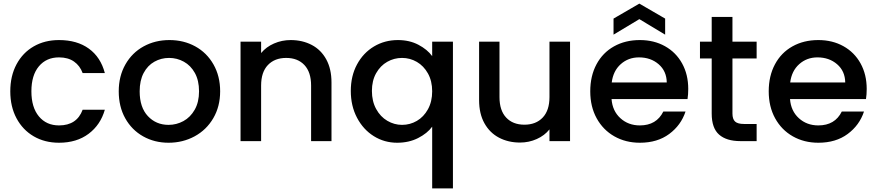

<svg xmlns="http://www.w3.org/2000/svg" viewBox="-20 -782 4860 1064"><path d="M307 -560Q407 -560 472.5 -512.5Q538 -465 561 -377H438Q423 -418 390 -441Q357 -464 307 -464Q237 -464 195.5 -414.5Q154 -365 154 -276Q154 -187 195.5 -137Q237 -87 307 -87Q406 -87 438 -174H561Q537 -90 471 -40.5Q405 9 307 9Q228 9 167 -26.5Q106 -62 71.5 -126.5Q37 -191 37 -276Q37 -361 71.5 -425.5Q106 -490 167 -525Q228 -560 307 -560Z M638 -276Q638 -360 675 -425Q712 -490 776 -525Q840 -560 919 -560Q998 -560 1062 -525Q1126 -490 1163 -425Q1200 -360 1200 -276Q1200 -192 1162 -127Q1124 -62 1058.5 -26.5Q993 9 914 9Q836 9 773 -26.5Q710 -62 674 -126.5Q638 -191 638 -276ZM1083 -276Q1083 -336 1060 -377.5Q1037 -419 999 -440Q961 -461 917 -461Q873 -461 835.5 -440Q798 -419 776 -377.5Q754 -336 754 -276Q754 -187 799.5 -138.5Q845 -90 914 -90Q958 -90 996.5 -111Q1035 -132 1059 -174Q1083 -216 1083 -276Z M1817 -325V0H1704V-308Q1704 -382 1667 -421.5Q1630 -461 1566 -461Q1502 -461 1464.5 -421.5Q1427 -382 1427 -308V0H1313V-551H1427V-488Q1455 -522 1498.5 -541Q1542 -560 1591 -560Q1656 -560 1707.5 -533Q1759 -506 1788 -453Q1817 -400 1817 -325Z M2185 -560Q2249 -560 2298.5 -534Q2348 -508 2375 -471V-551H2490V262H2375V-80Q2348 -43 2297 -17Q2246 9 2181 9Q2110 9 2051.5 -27.5Q1993 -64 1958.5 -129.5Q1924 -195 1924 -278Q1924 -361 1958.5 -425Q1993 -489 2052.5 -524.5Q2112 -560 2185 -560ZM2208 -461Q2164 -461 2126 -439.5Q2088 -418 2064.5 -376.5Q2041 -335 2041 -278Q2041 -221 2064.5 -178Q2088 -135 2126.5 -112.5Q2165 -90 2208 -90Q2252 -90 2290 -112Q2328 -134 2351.5 -176.5Q2375 -219 2375 -276Q2375 -333 2351.5 -375Q2328 -417 2290 -439Q2252 -461 2208 -461Z M3139 -551V0H3025V-65Q2998 -31 2954.5 -11.5Q2911 8 2862 8Q2797 8 2745.5 -19Q2694 -46 2664.5 -99Q2635 -152 2635 -227V-551H2748V-244Q2748 -170 2785 -130.5Q2822 -91 2886 -91Q2950 -91 2987.5 -130.5Q3025 -170 3025 -244V-551Z M3790 -233H3369Q3374 -167 3418 -127Q3462 -87 3526 -87Q3618 -87 3656 -164H3779Q3754 -88 3688.5 -39.5Q3623 9 3526 9Q3447 9 3384.5 -26.5Q3322 -62 3286.5 -126.5Q3251 -191 3251 -276Q3251 -361 3285.5 -425.5Q3320 -490 3382.5 -525Q3445 -560 3526 -560Q3604 -560 3665 -526Q3726 -492 3760 -430.5Q3794 -369 3794 -289Q3794 -258 3790 -233ZM3675 -325Q3674 -388 3630 -426Q3586 -464 3521 -464Q3462 -464 3420 -426.5Q3378 -389 3370 -325ZM3523 -676 3380 -590V-679L3523 -762L3666 -679V-590Z M4039 -458V-153Q4039 -122 4053.5 -108.5Q4068 -95 4103 -95H4173V0H4083Q4006 0 3965 -36Q3924 -72 3924 -153V-458H3859V-551H3924V-688H4039V-551H4173V-458Z M4779 -233H4358Q4363 -167 4407 -127Q4451 -87 4515 -87Q4607 -87 4645 -164H4768Q4743 -88 4677.5 -39.5Q4612 9 4515 9Q4436 9 4373.5 -26.5Q4311 -62 4275.5 -126.5Q4240 -191 4240 -276Q4240 -361 4274.5 -425.5Q4309 -490 4371.5 -525Q4434 -560 4515 -560Q4593 -560 4654 -526Q4715 -492 4749 -430.5Q4783 -369 4783 -289Q4783 -258 4779 -233ZM4664 -325Q4663 -388 4619 -426Q4575 -464 4510 -464Q4451 -464 4409 -426.5Q4367 -389 4359 -325Z"/></svg>

Font: Poppins-Tabular Medium
Style: Regular
Weight: 500
Designer: Ninad Kale (Devanagari), Jonny Pinhorn (Latin)
Foundry: Indian Type Foundry
Version: Version 4.004